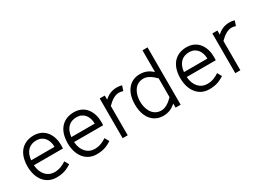

<svg xmlns="http://www.w3.org/2000/svg" viewBox="-24 -1233 2504 1841"><g transform="rotate(-30 1228.0 -312.5)"><path d="M232 -44C290 -44 330 -65 364 -88L391 -40C351 -16 310 10 224 10C104 10 34 -90 34 -220C34 -386 128 -450 232 -450C362 -450 416 -343 416 -239C416 -223 416 -216 415 -201H93C100 -102 158 -44 232 -44ZM353 -255C353 -337 307 -396 232 -396C156 -396 104 -351 94 -255Z M677 -44C735 -44 775 -65 809 -88L836 -40C796 -16 755 10 669 10C549 10 479 -90 479 -220C479 -386 573 -450 677 -450C807 -450 861 -343 861 -239C861 -223 861 -216 860 -201H538C545 -102 603 -44 677 -44ZM798 -255C798 -337 752 -396 677 -396C601 -396 549 -351 539 -255Z M1191 -388C1177 -393 1162 -396 1145 -396C1103 -396 1059 -368 1016 -324V0H960V-440H1016V-395C1054 -428 1093 -450 1156 -450C1174 -450 1192 -447 1209 -442Z M1546 0H1602V-635H1546V-395C1508 -428 1469 -450 1406 -450C1305 -450 1223 -373 1223 -220C1223 -67 1305 10 1406 10C1469 10 1508 -12 1546 -45ZM1546 -116C1503 -72 1459 -44 1417 -44C1313 -44 1280 -145 1280 -220C1280 -295 1313 -396 1417 -396C1459 -396 1503 -368 1546 -324Z M1924 -44C1982 -44 2022 -65 2056 -88L2083 -40C2043 -16 2002 10 1916 10C1796 10 1726 -90 1726 -220C1726 -386 1820 -450 1924 -450C2054 -450 2108 -343 2108 -239C2108 -223 2108 -216 2107 -201H1785C1792 -102 1850 -44 1924 -44ZM2045 -255C2045 -337 1999 -396 1924 -396C1848 -396 1796 -351 1786 -255Z M2438 -388C2424 -393 2409 -396 2392 -396C2350 -396 2306 -368 2263 -324V0H2207V-440H2263V-395C2301 -428 2340 -450 2403 -450C2421 -450 2439 -447 2456 -442Z"/></g></svg>

Font: Linear
Style: Regular
Weight: 400
Designer: Braydon G. Fuller
Foundry: Braydon G. Fuller
Version: Version 1.000;PS 001.000;hotconv 1.0.38